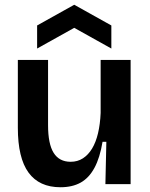

<svg xmlns="http://www.w3.org/2000/svg" viewBox="-20 -774 632 807"><path d="M234 13Q145 13 100 -48.5Q55 -110 55 -237V-522H182V-248Q182 -169 205.5 -131.5Q229 -94 277 -94Q306 -94 328.5 -108.5Q351 -123 367 -149.5Q383 -176 392 -214Q401 -252 403 -299V-522H529V-225V0H423L427 -178H411Q400 -111 377 -68.5Q354 -26 319 -6.5Q284 13 234 13ZM136 -570V-667L292 -754L448 -667V-570L292 -657Z"/></svg>

Font: Bricolage Grotesque 36pt SemiBold
Style: Regular
Weight: 600
Designer: Mathieu Triay
Foundry: Atelier Triay
Version: Version 1.001;gftools[0.9.33.dev8+g029e19f]